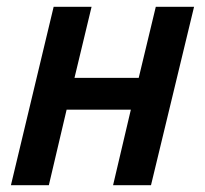

<svg xmlns="http://www.w3.org/2000/svg" viewBox="-20 -542 600 562"><path d="M12 0 137 -522H248L198 -314H386L436 -522H548L422 0H311L363 -221H175L123 0Z"/></svg>

Font: Ubuntu Sans Mono Medium
Style: Italic
Weight: 500
Italic angle: -13.5°
Monospace: yes
Designer: Dalton Maag Ltd
Foundry: Dalton Maag Ltd
Version: Version 1.006